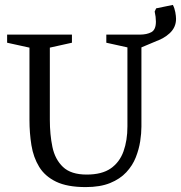

<svg xmlns="http://www.w3.org/2000/svg" viewBox="-20 -752 737 782"><path d="M329 10Q254 10 208.5 -12Q163 -34 139.5 -72.5Q116 -111 108 -160.5Q100 -210 100 -264V-558L9 -578V-611H273V-578L183 -558V-264Q183 -204 193.5 -153.5Q204 -103 236.5 -72Q269 -41 333 -41Q395 -41 431 -66Q467 -91 483 -135.5Q499 -180 499 -237V-559L413 -578V-611H622L625 -588L556 -559V-236Q556 -209 551 -176.5Q546 -144 533 -111Q520 -78 494.5 -50.5Q469 -23 428.5 -6.5Q388 10 329 10ZM512 -568V-611H549Q578 -611 596.5 -621Q615 -631 615 -664Q615 -683 610 -705L616 -718L684 -732Q691 -719 694 -702.5Q697 -686 697 -675Q697 -641 671.5 -617Q646 -593 605 -580.5Q564 -568 519 -568Z"/></svg>

Font: Manuale
Style: Regular
Weight: 400
Designer: Eduardo Tunni / Pablo Cosgaya
Foundry: Eduardo Tunni / Pablo Cosgaya
Version: Version 1.002